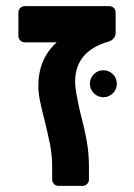

<svg xmlns="http://www.w3.org/2000/svg" viewBox="-20 -606 437 626"><path d="M150 -21V-63Q150 -99 143.5 -133Q137 -167 124 -219Q114 -258 109.5 -281.5Q105 -305 105 -326Q105 -414 165 -468H61Q52 -468 46 -474Q40 -480 40 -489V-565Q40 -574 46 -580Q52 -586 61 -586H336Q345 -586 351 -580Q357 -574 357 -565V-498Q357 -489 351 -481.5Q345 -474 336 -471Q225 -440 225 -340Q225 -322 229.5 -297.5Q234 -273 237.5 -257Q241 -241 243 -234Q256 -185 263 -145Q270 -105 270 -63V-21Q270 -12 264 -6Q258 0 249 0H171Q162 0 156 -6Q150 -12 150 -21ZM273 -333Q273 -351 286 -364Q299 -377 317 -377Q335 -377 348 -364Q361 -351 361 -333Q361 -315 348 -302Q335 -289 317 -289Q299 -289 286 -302Q273 -315 273 -333Z"/></svg>

Font: Miriam Libre
Style: Bold
Weight: 700
Designer: Michal Sahar
Foundry: Hagilda
Version: Version 1.001